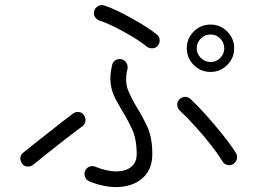

<svg xmlns="http://www.w3.org/2000/svg" viewBox="-20 -755 1040 774"><path d="M340 -24Q328 -29 323 -41.5Q318 -54 323 -66Q328 -78 340 -83Q352 -88 364 -83Q411 -64 448.5 -64Q486 -64 508.5 -82Q531 -100 531 -134Q531 -194 512.5 -234Q494 -274 473 -308Q457 -334 443.5 -360.5Q430 -387 426 -419Q422 -451 432 -493Q435 -506 446 -512.5Q457 -519 470 -516Q483 -513 489.5 -502Q496 -491 494 -478Q482 -426 496.5 -391Q511 -356 533 -320Q555 -285 574.5 -242.5Q594 -200 594 -134Q594 -74 558 -40Q522 -6 464 -1.5Q406 3 340 -24ZM829 -465Q789 -465 761 -493Q733 -521 733 -560Q733 -600 761 -628Q789 -656 829 -656Q868 -656 896 -628Q924 -600 924 -560Q924 -521 896 -493Q868 -465 829 -465ZM921 -94Q910 -87 897 -90Q884 -93 877 -104Q859 -134 830 -171Q801 -208 767.5 -245Q734 -282 704 -310Q695 -319 694.5 -332Q694 -345 703 -354Q712 -364 725 -364.5Q738 -365 748 -356Q779 -327 814 -287.5Q849 -248 880.5 -208.5Q912 -169 931 -138Q938 -127 935 -114.5Q932 -102 921 -94ZM114 -91Q104 -83 91 -83.5Q78 -84 70 -94Q61 -105 62 -118Q63 -131 73 -139Q91 -154 118.5 -175.5Q146 -197 175.5 -220.5Q205 -244 231.5 -264.5Q258 -285 274 -297Q285 -305 298 -303.5Q311 -302 318 -291Q326 -281 324.5 -267.5Q323 -254 312 -246Q286 -227 248.5 -198Q211 -169 175 -140Q139 -111 114 -91ZM573 -566Q546 -588 511.5 -608.5Q477 -629 443 -646Q409 -663 381 -672Q368 -677 362 -688Q356 -699 360 -712Q364 -724 375.5 -730.5Q387 -737 400 -733Q433 -722 471 -702.5Q509 -683 546 -661Q583 -639 611 -617Q622 -609 623.5 -596Q625 -583 617 -572Q610 -562 597 -560.5Q584 -559 573 -566ZM829 -505Q852 -505 868 -521.5Q884 -538 884 -560Q884 -583 868 -599.5Q852 -616 829 -616Q806 -616 789.5 -599.5Q773 -583 773 -560Q773 -538 789.5 -521.5Q806 -505 829 -505Z"/></svg>

Font: Zen Maru Gothic
Style: Regular
Weight: 400
Designer: Yoshimichi Ohira
Foundry: Positype
Version: Version 1.002